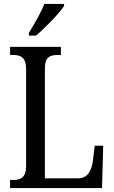

<svg xmlns="http://www.w3.org/2000/svg" viewBox="-20 -951 576 971"><path d="M126 -784V-771H162C211 -812 282 -886 304 -921V-931H204C187 -886 154 -831 126 -784ZM31 0H496L502 -214H459L450 -139C443 -88 424 -49 374 -49H207V-605C207 -662 232 -673 272 -673H288V-714H31V-673H46C83 -673 112 -662 112 -602V-111C112 -52 83 -41 48 -41H31Z"/></svg>

Font: Noto Serif Sinhala Condensed
Style: Regular
Weight: 400
Width: 3
Designer: Jelle Bosma - Monotype Design Team
Foundry: Monotype Imaging Inc.
Version: Version 2.007